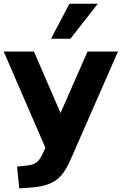

<svg xmlns="http://www.w3.org/2000/svg" viewBox="-33 -816 654 1032"><path d="M202.1 -2C180.7 47.4 163.1 68.8 112.8 73.7L58.6 79.6L70.3 196.3L119.6 193.4C293.5 183.1 314 117.2 376 -25.4L601.1 -539.1H437.5L292.5 -208.5L149.4 -539.1H-13.2L210.9 -22ZM345.7 -607.9 492.7 -795.9H340.3L241.2 -607.9Z"/></svg>

Font: Winston ExtraBold
Style: Regular
Weight: 800
Designer: Vernon Adams, Kim Jin-seong, David Berlow, Cristiano Sobral
Foundry: The Winston Project Authors
Version: Version 3.004